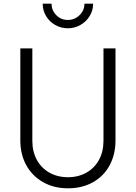

<svg xmlns="http://www.w3.org/2000/svg" viewBox="-20 -1007 735 1039"><path d="M90 -247V-745H155V-245Q155 -187 179 -142.5Q203 -98 247 -73Q291 -48 348 -48Q404 -48 448 -73Q492 -98 516 -142.5Q540 -187 540 -245V-745H605V-247Q605 -171 573 -112Q541 -53 482.5 -20.5Q424 12 348 12Q272 12 213.5 -21Q155 -54 122.5 -112.5Q90 -171 90 -247ZM211 -987H259Q259 -951 284.5 -925Q310 -899 347 -899Q384 -899 410.5 -925Q437 -951 437 -987H484Q484 -951 465.5 -920.5Q447 -890 415.5 -872Q384 -854 347 -854Q310 -854 278.5 -872Q247 -890 229 -920.5Q211 -951 211 -987Z"/></svg>

Font: Eudoxus Sans Light
Style: Regular
Weight: 300
Designer: Stijn de Vries
Foundry: tokotype
Version: Version 2.005